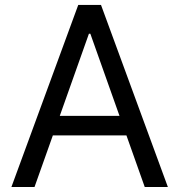

<svg xmlns="http://www.w3.org/2000/svg" viewBox="-20 -747 716 767"><path d="M117.9 0 191.1 -206H485.1L558.2 0H650.6L383.5 -727.3H292.6L25.6 0ZM218.8 -284.1 335.2 -612.2H340.9L457.4 -284.1Z"/></svg>

Font: Inter-Regular
Style: Regular
Weight: 500
Designer: Rasmus Andersson
Foundry: rsms
Version: ""